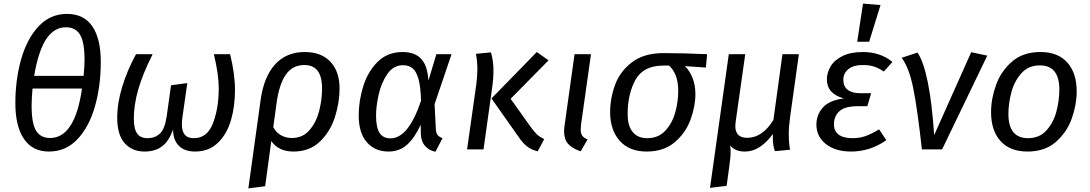

<svg xmlns="http://www.w3.org/2000/svg" viewBox="-20 -827 6033 1063"><path d="M538 -485Q538 -352 506 -239Q474 -126 409.5 -57Q345 12 251 12Q160 12 112.5 -58Q65 -128 65 -256Q65 -384 96.5 -497Q128 -610 192.5 -680Q257 -750 351 -750Q444 -750 491 -681.5Q538 -613 538 -485ZM169 -407H443Q448 -460 448 -497Q448 -594 423 -635Q398 -676 345 -676Q280 -676 236.5 -611.5Q193 -547 169 -407ZM160 -337Q155 -280 155 -242Q155 -143 180 -103Q205 -63 257 -63Q395 -63 434 -337Z M629 -175Q629 -257 657 -348Q685 -439 733 -527H825Q769 -415 745 -330.5Q721 -246 721 -170Q721 -113 739.5 -87.5Q758 -62 796 -62Q839 -62 866 -88Q893 -114 903 -184L927 -355L1017 -367L990 -178Q987 -157 987 -139Q987 -102 1002.5 -82Q1018 -62 1053 -62Q1128 -62 1159.5 -145.5Q1191 -229 1191 -336Q1191 -416 1164 -527H1254Q1281 -417 1281 -327Q1281 -239 1259 -162.5Q1237 -86 1187 -37Q1137 12 1060 12Q1003 12 971 -19Q939 -50 938 -110Q916 -46 877.5 -17Q839 12 780 12Q712 12 670.5 -34Q629 -80 629 -175Z M1860 -337Q1860 -260 1834.5 -179.5Q1809 -99 1751.5 -43.5Q1694 12 1605 12Q1522 12 1482 -46L1448 204L1355 216L1423 -274Q1441 -403 1503.5 -471Q1566 -539 1667 -539Q1759 -539 1809.5 -485Q1860 -431 1860 -337ZM1763 -337Q1763 -403 1738.5 -435Q1714 -467 1665 -467Q1599 -467 1562 -413Q1525 -359 1511 -255L1493 -123Q1508 -94 1535 -78.5Q1562 -63 1596 -63Q1656 -63 1693.5 -106.5Q1731 -150 1747 -212.5Q1763 -275 1763 -337Z M2352 -381 2396 -527H2480L2386 -250L2393 -113Q2394 -92 2401.5 -81Q2409 -70 2430 -62L2391 13Q2357 7 2334 -18.5Q2311 -44 2310 -85L2309 -136Q2277 -66 2235 -27Q2193 12 2131 12Q2056 12 2011 -39.5Q1966 -91 1966 -188Q1966 -268 1991 -349Q2016 -430 2070.5 -484.5Q2125 -539 2209 -539Q2276 -539 2311.5 -501.5Q2347 -464 2352 -381ZM2062 -187Q2062 -121 2081.5 -91Q2101 -61 2142 -61Q2241 -61 2311 -269Q2309 -346 2297 -389Q2285 -432 2264 -449Q2243 -466 2211 -466Q2159 -466 2125.5 -418.5Q2092 -371 2077 -305.5Q2062 -240 2062 -187Z M2849 -72 2701 -282 2952 -539 3017 -493 2807 -280 2914 -130Q2936 -99 2951 -84.5Q2966 -70 2993 -57L2957 11Q2918 1 2894 -19.5Q2870 -40 2849 -72ZM2617 -360Q2623 -408 2623 -444Q2623 -487 2615 -529L2698 -537Q2712 -491 2712 -436Q2712 -389 2704 -336L2657 0H2566Z M3197 -138Q3195 -116 3195 -110Q3195 -88 3203.5 -76Q3212 -64 3233 -55L3195 11Q3146 -6 3124.5 -31.5Q3103 -57 3103 -100Q3103 -116 3106 -134L3161 -527H3252Z M3358 -206Q3358 -282 3385 -356.5Q3412 -431 3478.5 -482Q3545 -533 3654 -533Q3759 -533 3895 -527L3888 -453L3772 -461Q3798 -436 3814 -396Q3830 -356 3830 -306Q3830 -238 3803 -164.5Q3776 -91 3715.5 -39.5Q3655 12 3560 12Q3464 12 3411 -47.5Q3358 -107 3358 -206ZM3735 -324Q3735 -373 3721.5 -408Q3708 -443 3684 -464H3654Q3542 -464 3498.5 -385.5Q3455 -307 3455 -195Q3455 -130 3483 -96Q3511 -62 3563 -62Q3626 -62 3664.5 -104.5Q3703 -147 3719 -206.5Q3735 -266 3735 -324Z M4347 -81Q4347 -38 4354 2L4270 10Q4262 -15 4260 -35.5Q4258 -56 4259 -85Q4229 -43 4189.5 -15.5Q4150 12 4102 12Q4050 12 4022 -22Q4025 -9 4025 11Q4025 47 4017 99L4003 202L3911 213L4015 -527H4106L4053 -153Q4051 -135 4051 -129Q4051 -64 4117 -64Q4201 -64 4262 -163L4312 -527H4403L4354 -177Q4347 -127 4347 -81Z M4500 -137Q4500 -192 4536 -232Q4572 -272 4652 -282Q4558 -308 4558 -387Q4558 -425 4579 -460Q4600 -495 4645 -517Q4690 -539 4757 -539Q4854 -539 4921 -484L4873 -431Q4847 -449 4820.5 -458Q4794 -467 4757 -467Q4704 -467 4676.5 -444Q4649 -421 4649 -385Q4649 -349 4673 -330Q4697 -311 4741 -311H4803L4782 -239H4729Q4657 -239 4627 -211Q4597 -183 4597 -138Q4597 -102 4623 -82Q4649 -62 4700 -62Q4738 -62 4771.5 -73.5Q4805 -85 4847 -111L4887 -51Q4798 12 4692 12Q4605 12 4552.5 -29.5Q4500 -71 4500 -137ZM4855 -799 4792 -596H4726L4758 -807Z M5152 -79 5357 -538 5446 -519 5196 0H5084Q5059 -226 5036 -339.5Q5013 -453 4972 -507L5060 -536Q5128 -433 5152 -79Z M5467 -206Q5467 -280 5494.5 -356.5Q5522 -433 5583 -486Q5644 -539 5740 -539Q5837 -539 5889 -481Q5941 -423 5941 -321Q5941 -248 5914 -171.5Q5887 -95 5826 -41.5Q5765 12 5669 12Q5572 12 5519.5 -46Q5467 -104 5467 -206ZM5845 -331Q5845 -465 5737 -465Q5674 -465 5635 -421.5Q5596 -378 5579.5 -316.5Q5563 -255 5563 -196Q5563 -62 5672 -62Q5735 -62 5774 -105.5Q5813 -149 5829 -210.5Q5845 -272 5845 -331Z"/></svg>

Font: FiraGO
Style: Italic
Weight: 400
Italic angle: -8°
Designer: bBox Type GmbH
Foundry: bBox Type GmbH
Version: Version 1.001